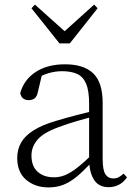

<svg xmlns="http://www.w3.org/2000/svg" viewBox="-20 -802 586 836"><path d="M191 14Q133 14 94 -19Q55 -52 55 -114Q55 -151 71.5 -180.5Q88 -210 125.5 -234Q163 -258 225 -276Q268 -289 312.5 -300.5Q357 -312 397 -321V-297Q357 -287 315.5 -275Q274 -263 237 -249Q170 -225 143.5 -194Q117 -163 117 -125Q117 -78 144 -54Q171 -30 215 -30Q240 -30 263.5 -39.5Q287 -49 316.5 -72Q346 -95 386 -134L392 -89H373Q341 -55 313 -32Q285 -9 256 2.5Q227 14 191 14ZM453 13Q411 13 390.5 -17.5Q370 -48 368 -102V-106V-350Q368 -407 355 -437.5Q342 -468 316 -480Q290 -492 250 -492Q220 -492 190 -483Q160 -474 128 -454L164 -482L145 -402Q141 -382 131 -374Q121 -366 105 -366Q74 -366 68 -397Q85 -456 136 -489Q187 -522 263 -522Q345 -522 386 -482.5Q427 -443 427 -354V-113Q427 -61 439 -43Q451 -25 473 -25Q486 -25 496 -30Q506 -35 518 -46L533 -30Q518 -8 497.5 2.5Q477 13 453 13ZM132 -782 285 -645H238L390 -782L405 -766L284 -613H239L117 -766Z"/></svg>

Font: Noto Serif SC
Style: Regular
Weight: 200
Designer: Ryoko NISHIZUKA 西塚涼子 (kana & ideographs); Frank Grießhammer (Latin, Greek & Cyrillic); Wenlong ZHANG 张文龙 (bopomofo); San
Foundry: Adobe
Version: Version 2.001;hotconv 1.1.0;makeotfexe 2.6.0